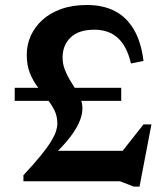

<svg xmlns="http://www.w3.org/2000/svg" viewBox="-20 -708 651 750"><path d="M491.5 -460Q476 -527.5 440.2 -559.8Q404.5 -592 349 -592Q287.5 -592 256 -561.8Q224.5 -531.5 224.5 -483.5Q224.5 -459.5 232.5 -438Q240.5 -416.5 252 -397.2Q263.5 -378 275 -359.8Q286.5 -341.5 294.2 -323Q302 -304.5 302 -284.5Q302 -257 286.8 -224.8Q271.5 -192.5 241.5 -156.8Q211.5 -121 166.5 -82.5L170 -119H514L423 -73L540.5 -222H571.5L525 21H503L448.5 0H71.5V-23.5Q113.5 -68.5 139.8 -101Q166 -133.5 179.8 -156.2Q193.5 -179 198.8 -195.5Q204 -212 204 -225Q204 -255 192 -278.5Q180 -302 162.2 -323.8Q144.5 -345.5 126.5 -369.2Q108.5 -393 96.5 -423.2Q84.5 -453.5 84.5 -494.5Q84.5 -533 100 -567.8Q115.5 -602.5 145.2 -629.8Q175 -657 219 -672.8Q263 -688.5 320 -688.5Q382.5 -688.5 428.5 -664.8Q474.5 -641 503 -592.5Q531.5 -544 540.5 -470ZM453.5 -365V-314H37.5V-365Z"/></svg>

Font: Newsreader 16pt SemiBold
Style: Regular
Weight: 600
Designer: Hugues Gentile
Foundry: Production Type
Version: Version 1.003